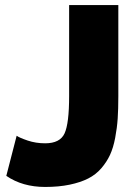

<svg xmlns="http://www.w3.org/2000/svg" viewBox="-20 -730 542 761"><path d="M5 -33 46 -192Q57 -184 89.5 -173Q122 -162 159 -162Q218 -162 236 -201.5Q254 -241 254 -349V-710H449V-349Q449 -298 446.5 -260.5Q444 -223 436.5 -183.5Q429 -144 416 -116Q403 -88 381.5 -63Q360 -38 329.5 -22.5Q299 -7 256 2Q213 11 159 11Q69 11 5 -33Z"/></svg>

Font: Raleway
Style: Heavy
Weight: 900
Designer: Matt McInerney, Pablo Impallari, Rodrigo Fuenzalida
Foundry: Matt McInerney, Pablo Impallari, Rodrigo Fuenzalida
Version: Version 2.001